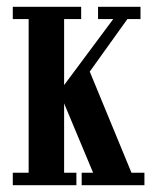

<svg xmlns="http://www.w3.org/2000/svg" viewBox="-20 -543 460 563"><path d="M17.5 0V-36.5H64V-487H17.5V-523H218V-487H168V-293.5L312 -487H267.5V-523H392V-487H353.5L231 -316L239.5 -342L365.5 -36.5H403.5V0H219.5V-36.5H253L153.5 -274.5L168 -270V-36.5H204V0Z"/></svg>

Font: Imbue Thin 10pt SemiBold
Style: Regular
Weight: 600
Version: Version 1.102